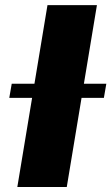

<svg xmlns="http://www.w3.org/2000/svg" viewBox="-20 -748 445 768"><path d="M367.7 -727.5 247.1 0H49.3L169.9 -727.5ZM17.1 -356.4 26.9 -413.1H405.3L395.5 -356.4Z"/></svg>

Font: Inter 16pt Black
Style: Italic
Weight: 900
Italic angle: -9.3988°
Version: Version 4.001;git-66647c0bb